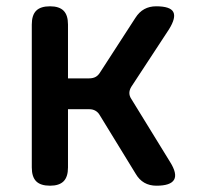

<svg xmlns="http://www.w3.org/2000/svg" viewBox="-20 -580 640 610"><path d="M139 10Q109 10 95 -4Q81 -18 81 -48V-502Q81 -532 95 -546Q109 -560 139 -560Q168 -560 182 -546Q196 -532 196 -502V-331H263Q275 -331 283.5 -335.5Q292 -340 298 -350L410 -523Q422 -542 438.5 -551Q455 -560 476 -560Q521 -560 530.5 -542Q540 -524 517 -487L397 -304Q391 -294 391 -284.5Q391 -275 397 -266L520 -66Q544 -28 533 -9Q522 10 477 10Q455 10 438.5 0.5Q422 -9 411 -28L297 -214Q292 -223 283.5 -228Q275 -233 264 -233H196V-48Q196 -18 182 -4Q168 10 139 10Z"/></svg>

Font: Maple Mono NL SemiBold
Style: Regular
Weight: 600
Monospace: yes
Designer: subframe7536
Version: Version 7.000